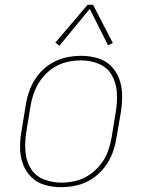

<svg xmlns="http://www.w3.org/2000/svg" viewBox="-20 -770 616 798"><path d="M233 8H234Q266 8 299 0.5Q332 -7 361.5 -26Q391 -45 413 -73Q435 -101 447 -132.5Q459 -164 464 -197L483 -307Q488 -342 487.5 -376.5Q487 -411 475.5 -442Q464 -473 441 -496Q418 -519 385 -528.5Q352 -538 318 -538H317Q285 -538 252 -530.5Q219 -523 189 -504Q159 -485 137.5 -457Q116 -429 104 -397.5Q92 -366 87 -333L69 -223Q63 -189 63.5 -154Q64 -119 75.5 -88Q87 -57 110 -34Q133 -11 166 -1.5Q199 8 233 8ZM234 -11Q195 -11 160 -25.5Q125 -40 106.5 -72Q88 -104 85.5 -142.5Q83 -181 89 -220L107 -330Q112 -360 123 -389Q134 -418 153.5 -443.5Q173 -469 200 -487Q227 -505 257 -512Q287 -519 317 -519Q356 -519 391 -504.5Q426 -490 444.5 -458Q463 -426 465.5 -387.5Q468 -349 462 -310L444 -200Q439 -170 428.5 -141Q418 -112 398 -86.5Q378 -61 351 -43Q324 -25 294 -18Q264 -11 234 -11ZM227 -580 353 -733 429 -582 449 -591 367 -750H344L210 -593Z"/></svg>

Font: Iosevka Sparkle Thin Oblique
Style: Regular
Weight: 100
Italic angle: -9°
Designer: Belleve Invis
Foundry: Belleve Invis
Version: Version 4.5.0; ttfautohint (v1.8.3)